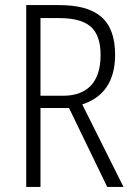

<svg xmlns="http://www.w3.org/2000/svg" viewBox="-20 -734 523 754"><path d="M212 -714H83V0H139V-310H251L401 0H465L303 -324C386 -351 432 -414 432 -519C432 -658 358 -714 212 -714ZM210 -663C325 -663 375 -623 375 -517C375 -409 320 -358 228 -358H139V-663Z"/></svg>

Font: Noto Sans Hebrew Condensed Light
Style: Regular
Weight: 300
Width: 3
Designer: Monotype Design Team
Foundry: Monotype Imaging Inc.
Version: Version 2.004